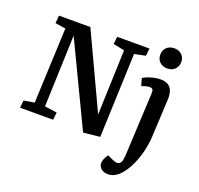

<svg xmlns="http://www.w3.org/2000/svg" viewBox="-163 -944 1398 1352"><g transform="rotate(20 535.5 -268.0)"><path d="M573 -143 590 -630 506 -647 512 -703H754L748 -647L665 -630L641 0L517 13L221 -606L202 -69L294 -56L288 0H40L46 -56L125 -69L149 -633L71 -645L76 -703H311ZM984 -126Q981 -70 967 -13.5Q953 43 930.5 92Q908 141 879 175Q867 190 851.5 202.5Q836 215 818.5 222Q801 229 781 229Q749 229 729.5 212Q710 195 710 172Q710 156 717.5 138Q725 120 738 103L784 124Q802 132 816 131Q830 130 839 119Q848 108 850 86Q853 68 853.5 53Q854 38 855 21Q856 4 857 -20L876 -409Q878 -431 871.5 -440Q865 -449 851 -449Q839 -449 823.5 -445.5Q808 -442 790 -434L774 -490Q787 -498 808 -506.5Q829 -515 854.5 -520.5Q880 -526 906 -526Q939 -526 960 -512.5Q981 -499 990.5 -473Q1000 -447 998 -408ZM840 -689Q840 -722 861.5 -743.5Q883 -765 919 -765Q942 -765 959.5 -755.5Q977 -746 987 -729Q997 -712 997 -690Q997 -657 975.5 -635.5Q954 -614 919 -614Q883 -614 861.5 -635Q840 -656 840 -689Z"/></g></svg>

Font: Literata 18pt SemiBold
Style: Italic
Weight: 600
Italic angle: -2°
Designer: Latin by Veronika Burian and Jose Scaglione. Greek by Irene Vlachou. Cyrillic by Vera Evstafieva
Foundry: TypeTogether
Version: Version 3.103;gftools[0.9.29]